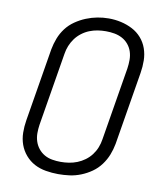

<svg xmlns="http://www.w3.org/2000/svg" viewBox="-84 -816 768 893"><g transform="rotate(10 300.0 -369.0)"><path d="M251 8Q222 8 192.5 3Q163 -2 138.5 -15Q114 -28 95.5 -49.5Q77 -71 67.5 -97.5Q58 -124 57.5 -153.5Q57 -183 62 -213L119 -558Q124 -585 134 -611Q144 -637 161 -659.5Q178 -682 202 -698.5Q226 -715 252 -725.5Q278 -736 304.5 -741Q331 -746 358 -746Q388 -746 416.5 -739.5Q445 -733 470 -720Q495 -707 513.5 -686Q532 -665 541.5 -638Q551 -611 551.5 -581.5Q552 -552 547 -522L490 -177Q485 -150 475 -124.5Q465 -99 448 -76Q431 -53 407.5 -36.5Q384 -20 357.5 -9.5Q331 1 304.5 4.5Q278 8 251 8ZM252 -50Q272 -50 291.5 -53Q311 -56 330 -63.5Q349 -71 366 -83.5Q383 -96 395.5 -112.5Q408 -129 415.5 -148Q423 -167 426 -187L483 -532Q486 -552 486 -572.5Q486 -593 480 -611.5Q474 -630 461.5 -645Q449 -660 432 -669Q415 -678 395.5 -681.5Q376 -685 355 -685Q335 -685 316 -682Q297 -679 278 -671.5Q259 -664 242 -651Q225 -638 213 -621.5Q201 -605 193.5 -586.5Q186 -568 183 -548L126 -203Q123 -183 123 -163Q123 -143 129 -124.5Q135 -106 147 -91Q159 -76 175.5 -66.5Q192 -57 212 -53.5Q232 -50 252 -50Z"/></g></svg>

Font: Iosevka Curly Light Extended
Style: Italic
Weight: 300
Width: 7
Italic angle: -9°
Monospace: yes
Designer: Belleve Invis
Foundry: Belleve Invis
Version: Version 11.1.0; ttfautohint (v1.8.3)